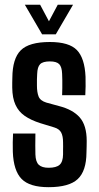

<svg xmlns="http://www.w3.org/2000/svg" viewBox="-20 -787 420 816"><path d="M186.5 8.5Q106 8.5 71.8 -26.5Q37.5 -61.5 34.5 -141.5Q34 -159.5 34.2 -182.5Q34.5 -205.5 35.5 -219.5H130.5Q130 -191.5 130 -168.8Q130 -146 130.5 -130.5Q131.5 -99 145 -86.5Q158.5 -74 186.5 -74Q219 -74 233.2 -86.5Q247.5 -99 248 -130.5Q248 -144 248 -150.8Q248 -157.5 248.2 -163.8Q248.5 -170 248 -182.5Q248 -208.5 240 -223.8Q232 -239 210.5 -245.5L151.5 -263.5Q112 -276 85.5 -294.2Q59 -312.5 45.8 -341.5Q32.5 -370.5 32 -414.5Q32 -425.5 32 -435.5Q32 -445.5 32.5 -456.5Q33 -538 68.2 -573.2Q103.5 -608.5 192 -608.5Q273.5 -608.5 306.8 -574.2Q340 -540 343.5 -461Q344 -443 343.8 -419.8Q343.5 -396.5 342.5 -382.5H244Q244.5 -395 244.8 -412.5Q245 -430 244.8 -446.5Q244.5 -463 244 -473Q243 -502.5 231.8 -514.2Q220.5 -526 192 -526Q162 -526 150.5 -514.2Q139 -502.5 138 -473Q137.5 -458.5 137 -449.8Q136.5 -441 137 -423Q137 -395 144 -377Q151 -359 177 -351L230 -336.5Q289.5 -321.5 319 -287.8Q348.5 -254 348.5 -188Q348.5 -176.5 348.2 -163.5Q348 -150.5 347.5 -138.5Q347 -60 310.2 -25.8Q273.5 8.5 186.5 8.5ZM159 -641 85.5 -767H150.5L188 -696.5L225.5 -767H290.5L217 -641Z"/></svg>

Font: Big Shoulders Display Thin
Style: Bold
Weight: 700
Version: Version 2.002